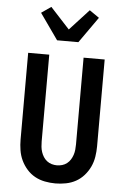

<svg xmlns="http://www.w3.org/2000/svg" viewBox="-61 -969 673 1025"><g transform="rotate(5 275.0 -456.5)"><path d="M275 12Q247 12 218.5 6.5Q190 1 165.5 -12.5Q141 -26 122 -47.5Q103 -69 91 -94.5Q79 -120 74.5 -148.5Q70 -177 70 -205V-670H183V-205Q183 -191 184.5 -176.5Q186 -162 190.5 -148.5Q195 -135 202.5 -123Q210 -111 221.5 -102Q233 -93 247 -89Q261 -85 275 -85Q289 -85 303 -89Q317 -93 328.5 -102Q340 -111 347.5 -123Q355 -135 359.5 -148.5Q364 -162 365.5 -176.5Q367 -191 367 -205V-670H480V-205Q480 -177 475.5 -148.5Q471 -120 459 -94.5Q447 -69 428 -47.5Q409 -26 384.5 -12.5Q360 1 331.5 6.5Q303 12 275 12ZM218 -750 120 -889 172 -925 275 -813 378 -925 430 -889 332 -750Z"/></g></svg>

Font: Lode
Style: Bold
Weight: 700
Monospace: yes
Designer: Belleve Invis
Foundry: Belleve Invis
Version: Version 29.2.0; ttfautohint (v1.8.3)